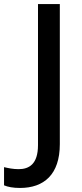

<svg xmlns="http://www.w3.org/2000/svg" viewBox="-97 -734 407 950"><path d="M2 196C120 196 199 130 199 -21V-714H91V-16C91 79 46 103 -5 103C-32 103 -56 98 -77 93V183C-58 191 -32 196 2 196Z"/></svg>

Font: Noto Sans Bengali UI Medium
Style: Regular
Weight: 500
Designer: Jelle Bosma - Monotype Design Team
Foundry: Monotype Imaging Inc.
Version: Version 2.003